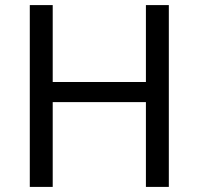

<svg xmlns="http://www.w3.org/2000/svg" viewBox="-20 -734 781 754"><path d="M643 0H553V-333H187V0H97V-714H187V-412H553V-714H643Z"/></svg>

Font: Noto Sans Warang Citi
Style: Regular
Weight: 400
Designer: Mangu Purty
Foundry: Mangu Purty
Version: Version 3.002; ttfautohint (v1.8.4.7-5d5b)